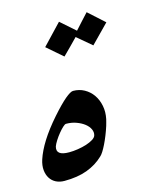

<svg xmlns="http://www.w3.org/2000/svg" viewBox="-135 -694 550 688"><g transform="rotate(-15 140.0 -349.5)"><path d="M164.1 -197.3Q167.5 -208.5 162.1 -220.2Q156.7 -231.9 144.5 -241.5Q132.3 -251 115 -257.3Q97.7 -263.7 77.1 -263.7Q72.8 -263.7 64.7 -256.1Q56.6 -248.5 47.9 -237.8Q39.1 -227.1 31.5 -215.1Q23.9 -203.1 21 -194.8Q11.7 -162.1 62 -162.1Q77.6 -162.1 94.7 -164.8Q111.8 -167.5 126.5 -172.1Q141.1 -176.8 151.6 -183.3Q162.1 -189.9 164.1 -197.3ZM311 -577.6 244.6 -509.8 190.9 -555.2Q177.2 -541 162.4 -526.1Q147.5 -511.2 134.3 -498L76.2 -548.3L147.5 -623.5L201.7 -575.7Q212.9 -588.4 226.8 -603.5Q240.7 -618.7 252 -630.9ZM220.7 -242.7Q219.2 -237.3 217.8 -231.4Q216.3 -225.6 214.4 -219.2Q209 -202.1 202.4 -185.8Q195.8 -169.4 189.2 -156Q182.6 -142.6 176.3 -132.6Q169.9 -122.6 164.6 -118.2Q139.2 -93.8 103.5 -80.6Q67.9 -67.4 19.5 -67.4Q2 -67.4 -11.7 -74.2Q-25.4 -81.1 -33.4 -93.8Q-41.5 -106.4 -43.2 -124Q-44.9 -141.6 -38.1 -162.6Q-28.3 -192.4 -7.1 -226.3Q14.2 -260.3 48.8 -299.8Q81.1 -336.4 101.8 -353.8Q122.6 -371.1 131.8 -371.1Q154.8 -371.1 173.6 -360.6Q192.4 -350.1 204.6 -332.5Q216.8 -314.9 221.4 -291.7Q226.1 -268.6 220.7 -242.7Z"/></g></svg>

Font: XB Zar
Style: Italic
Weight: 400
Italic angle: -12°
Designer: Behnam
Foundry: Irmug
Version: Version 8.005 2009